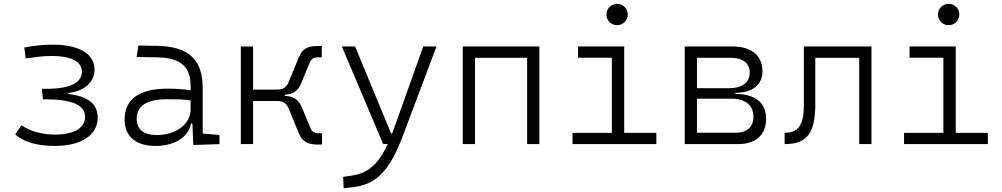

<svg xmlns="http://www.w3.org/2000/svg" viewBox="-20 -764 5313 1018"><path d="M270 9.8C411.6 9.8 498 -47.4 498 -141.1C498 -211.4 446.8 -254.9 342.3 -265.1V-271.5C420.9 -278.3 481.4 -325.7 481.4 -394.5C481.4 -478.5 399.4 -527.3 258.8 -527.3C198.2 -527.3 147.9 -519.5 108.9 -512.2L116.2 -454.1C164.6 -460.9 206.1 -467.3 254.4 -467.3C353.5 -467.3 414.1 -439.5 414.1 -384.3C414.1 -334.5 371.1 -293 223.1 -293H202.1L207.5 -237.3H221.7C363.3 -237.3 431.2 -206.5 431.2 -144.5C431.2 -75.7 354 -50.3 272.9 -50.3C219.2 -50.3 146.5 -62 94.2 -100.1L60.5 -51.8C113.3 -3.4 197.3 9.8 270 9.8Z M1004.9 4.9 1143.6 0V-48.3L1054.7 -56.2V-297.4C1054.7 -448.7 979.5 -518.6 810.5 -521L713.9 -522.5L704.1 -461.9L814 -460C936 -457.5 990.7 -412.6 990.7 -307.1V-285.2C957 -291 914.1 -293.9 867.7 -293.9C718.3 -293.9 640.6 -237.8 640.6 -129.4C640.6 -41 700.2 9.8 804.2 9.8C905.3 9.8 980.5 -37.1 992.2 -109.4H1000ZM990.7 -231.4V-182.6C990.7 -108.9 917.5 -47.9 809.6 -47.9C742.7 -47.9 704.6 -78.6 704.6 -133.3C704.6 -203.1 758.3 -237.8 865.7 -237.8C906.2 -237.8 952.6 -237.8 990.7 -231.4Z M1256.8 0H1321.8V-228.5H1450.7C1482.9 -228.5 1500 -214.8 1511.7 -185.5L1563.5 -59.6C1582.5 -13.2 1610.8 2.4 1664.1 2.4H1687.5V-57.6H1669.9C1647.5 -57.6 1634.3 -64.9 1626.5 -84L1579.6 -196.8C1563 -235.8 1533.7 -255.4 1490.7 -255.4H1490.2V-262.2C1532.2 -262.7 1560.1 -282.2 1576.2 -320.8L1623 -433.6C1631.3 -452.6 1644.5 -460 1666.5 -460H1686V-520H1662.6C1608.9 -520 1582.5 -504.4 1563.5 -458L1511.7 -332C1500 -302.7 1482.9 -289.1 1450.7 -289.1H1321.8V-517.6H1256.8Z M1802.2 234.4 1859.9 227.1C1976.6 211.4 2046.4 140.6 2116.7 -45.9L2294.4 -517.6H2224.1L2064.5 -70.3C2062.5 -64.9 2060.5 -60.1 2058.6 -55.2H2054.2L1862.8 -517.6H1792.5L2011.7 0H2035.6C1985.4 108.9 1929.7 153.8 1848.1 166.5L1799.3 173.8Z M2774.9 0H2839.8V-517.6H2433.6V0H2498.5V-457.5H2774.9Z M3015.6 0H3460V-59.6H3289.6V-517.6H3044.9V-458H3224.1V-59.6H3015.6ZM3252 -630.4C3283.2 -630.4 3308.6 -655.8 3308.6 -687C3308.6 -718.3 3283.2 -743.7 3252 -743.7C3220.7 -743.7 3195.3 -718.3 3195.3 -687C3195.3 -655.8 3220.7 -630.4 3252 -630.4Z M3610.4 0H3893.6C3987.8 0 4042 -49.3 4042 -135.3C4042 -218.3 3983.9 -265.6 3882.8 -265.6H3878.9V-271.5C3970.2 -272.9 4022.5 -314 4022.5 -385.7C4022.5 -469.7 3964.4 -517.6 3863.3 -517.6H3610.4ZM3675.3 -60.1V-240.7H3858.4C3932.1 -240.7 3974.6 -206.1 3974.6 -145C3974.6 -90.8 3940.4 -60.1 3881.3 -60.1ZM3675.3 -296.4V-457.5H3855C3918.5 -457.5 3955.1 -428.7 3955.1 -379.4C3955.1 -326.7 3915 -296.4 3845.7 -296.4Z M4140.1 0C4258.8 0 4302.7 -57.6 4302.7 -211.9V-457.5H4535.6V0H4600.6V-517.6H4242.2V-208.5C4242.2 -101.1 4213.9 -60.1 4140.1 -60.1Z M4773.4 0H5217.8V-59.6H5047.4V-517.6H4802.7V-458H4981.9V-59.6H4773.4ZM5009.8 -630.4C5041 -630.4 5066.4 -655.8 5066.4 -687C5066.4 -718.3 5041 -743.7 5009.8 -743.7C4978.5 -743.7 4953.1 -718.3 4953.1 -687C4953.1 -655.8 4978.5 -630.4 5009.8 -630.4Z"/></svg>

Font: Cascadia Mono NF Light
Style: Regular
Weight: 300
Monospace: yes
Designer: Aaron Bell
Foundry: Saja Typeworks
Version: Version 2404.023